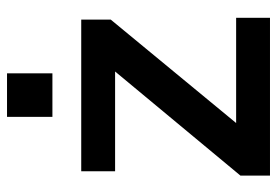

<svg xmlns="http://www.w3.org/2000/svg" viewBox="-138 -632 770 533"><g transform="rotate(-90 246.5 -365.0)"><path d="M26 -82 315 -430H38V-524H459V-442L172 -94H464V0H26ZM189 -604V-730H310V-604Z"/></g></svg>

Font: YasnoRaleway
Style: Bold
Weight: 700
Designer: Matt McInerney, Pablo Impallari, Rodrigo Fuenzalida
Foundry: Matt McInerney, Pablo Impallari, Rodrigo Fuenzalida
Version: Version 4.026